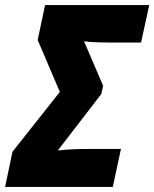

<svg xmlns="http://www.w3.org/2000/svg" viewBox="-58 -734 606 754"><path d="M-38 0H385L417 -149H288C254 -149 208 -148 169 -143L340 -365L347 -397L272 -572C296 -568 343 -567 377 -567H496L528 -714H119L90 -577L177 -373L-9 -138Z"/></svg>

Font: Noto Sans Condensed Black
Style: Italic
Weight: 900
Width: 3
Italic angle: -12°
Designer: Monotype Design Team
Foundry: Monotype Imaging Inc.
Version: Version 2.013